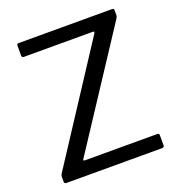

<svg xmlns="http://www.w3.org/2000/svg" viewBox="-133 -853 898 964"><g transform="rotate(-20 315.5 -371.0)"><path d="M47 -12V-35Q47 -42 49 -47Q51 -52 58 -62L447 -658Q449 -662 449 -664Q449 -668 442 -668H74Q63 -668 63 -679V-732Q63 -742 73 -742H573Q582 -742 582 -732V-706Q582 -697 574 -686L179 -84Q176 -80 177.5 -77.5Q179 -75 183 -75H570Q581 -75 581 -66V-11Q581 0 569 0H60Q53 0 50 -2.5Q47 -5 47 -12Z"/></g></svg>

Font: n
Style: Regular
Weight: 400
Designer: Pablo Impallari, Rodrigo Fuenzalida
Foundry: Impallari Type
Version: Version 1.002; ttfautohint (v1.5)